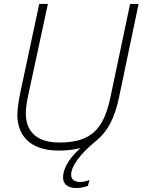

<svg xmlns="http://www.w3.org/2000/svg" viewBox="-20 -750 723 974"><path d="M583 -252 683 -730H640L540 -256C507 -100 447 -27 281 -27C148 -27 111 -101 111 -174C111 -198 113 -219 124 -271L223 -730H179L83 -280C77 -251 68 -198 68 -168C68 -74 121 14 279 14C320 14 356 9 389 1C348 36 300 93 300 150C300 190 332 204 367 204C387 204 405 200 426 193L434 163C419 169 403 173 387 173C362 173 341 164 341 137C341 93 385 32 467 -35C524 -81 560 -146 583 -252Z"/></svg>

Font: Nacelle UltraLight
Style: Italic
Weight: 200
Italic angle: -12°
Designer: Sora Sagano
Foundry: Sora Sagano
Version: Version 1.000;FEAKit 1.0